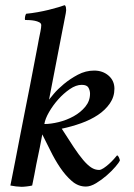

<svg xmlns="http://www.w3.org/2000/svg" viewBox="-20 -715 515 740"><path d="M295 -388Q273 -388 249 -371.5Q225 -355 204.5 -332Q184 -309 169 -283Q154 -257 151 -237Q176 -237 206.5 -244.5Q237 -252 264 -267Q291 -282 309 -304Q327 -326 327 -354Q327 -366 321 -377Q315 -388 295 -388ZM343 -443Q376 -443 398.5 -423.5Q421 -404 421 -373Q421 -342 403.5 -316.5Q386 -291 357.5 -272Q329 -253 292.5 -240Q256 -227 218 -219Q244 -178 264 -148Q284 -118 300.5 -98.5Q317 -79 331.5 -69.5Q346 -60 362 -60Q369 -60 379.5 -67Q390 -74 400 -83Q410 -92 418.5 -101.5Q427 -111 431 -116Q435 -116 438.5 -108Q442 -100 442 -96Q439 -89 425 -72.5Q411 -56 391.5 -39Q372 -22 350.5 -9Q329 4 311 4Q281 4 256.5 -17.5Q232 -39 211.5 -69.5Q191 -100 174 -135Q157 -170 143 -197Q140 -180 133.5 -147Q127 -114 120 -82Q113 -43 104 0Q96 2 83.5 3.5Q71 5 63 5Q55 5 42 3.5Q29 2 20 0Q21 -4 26 -30Q31 -56 39 -96Q47 -136 56.5 -186.5Q66 -237 76.5 -288.5Q87 -340 96.5 -389.5Q106 -439 113.5 -478Q121 -517 125.5 -540.5Q130 -564 130 -565Q133 -579 136 -594.5Q139 -610 139 -618Q139 -625 131.5 -629Q124 -633 114 -635Q104 -637 93.5 -637.5Q83 -638 77 -638Q75 -641 76.5 -650Q78 -659 81 -662Q102 -664 124.5 -668Q147 -672 167.5 -677Q188 -682 204.5 -687Q221 -692 229 -695Q233 -693 234 -687Q235 -681 235 -676Q235 -673 233.5 -664Q232 -655 229.5 -643.5Q227 -632 225 -620Q223 -608 221 -600L169 -331Q172 -335 187 -353Q202 -371 226 -391Q250 -411 280 -427Q310 -443 343 -443Z"/></svg>

Font: Vermiglione Medium
Style: Italic
Weight: 500
Italic angle: -11°
Version: Version 1.000